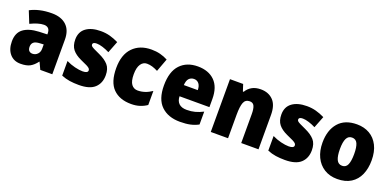

<svg xmlns="http://www.w3.org/2000/svg" viewBox="-9 -1272 3819 1890"><g transform="rotate(20 1900.5 -327.5)"><path d="M310 -614Q407 -614 462 -563Q517 -512 517 -414V-51H391L357 -124H354Q322 -81 285.5 -61Q249 -41 186 -41Q115 -41 73.5 -89.5Q32 -138 32 -220Q32 -309 88.5 -352Q145 -395 252 -400L337 -403V-413Q337 -449 320.5 -465Q304 -481 275 -481Q245 -481 209 -470Q173 -459 134 -440L84 -564Q129 -588 185.5 -601Q242 -614 310 -614ZM299 -296Q253 -294 233.5 -277.5Q214 -261 214 -230Q214 -201 227.5 -187.5Q241 -174 263 -174Q294 -174 315.5 -196Q337 -218 337 -253V-298Z M1015 -221Q1015 -138 962.5 -89.5Q910 -41 797 -41Q745 -41 701 -47.5Q657 -54 613 -72V-225Q657 -203 704.5 -191.5Q752 -180 786 -180Q841 -180 841 -209Q841 -220 833 -229Q825 -238 802.5 -249.5Q780 -261 736 -280Q674 -308 643 -347Q612 -386 612 -451Q612 -531 668.5 -572.5Q725 -614 822 -614Q873 -614 917.5 -602Q962 -590 1009 -567L961 -444Q926 -462 889.5 -473.5Q853 -485 826 -485Q784 -485 784 -461Q784 -451 791.5 -443.5Q799 -436 820 -425.5Q841 -415 883 -396Q947 -367 981 -328.5Q1015 -290 1015 -221Z M1344 -41Q1223 -41 1155 -109.5Q1087 -178 1087 -325Q1087 -465 1159 -539.5Q1231 -614 1354 -614Q1403 -614 1445.5 -603Q1488 -592 1525 -572L1474 -435Q1443 -451 1415 -459.5Q1387 -468 1358 -468Q1319 -468 1294.5 -432Q1270 -396 1270 -326Q1270 -253 1294.5 -220.5Q1319 -188 1360 -188Q1436 -188 1508 -237V-90Q1475 -67 1435 -54Q1395 -41 1344 -41Z M1839 -614Q1951 -614 2016 -550Q2081 -486 2081 -361V-276H1768Q1769 -228 1796.5 -201Q1824 -174 1879 -174Q1926 -174 1965.5 -184.5Q2005 -195 2048 -217V-82Q2009 -61 1964 -51Q1919 -41 1856 -41Q1732 -41 1659.5 -110.5Q1587 -180 1587 -324Q1587 -470 1655 -542Q1723 -614 1839 -614ZM1845 -485Q1814 -485 1793.5 -464Q1773 -443 1770 -394H1916Q1916 -436 1897 -460.5Q1878 -485 1845 -485Z M2498 -614Q2579 -614 2628 -564Q2677 -514 2677 -411V-51H2496V-355Q2496 -410 2483 -438Q2470 -466 2436 -466Q2390 -466 2374 -425Q2358 -384 2358 -297V-51H2177V-604H2315L2338 -533H2346Q2369 -572 2407 -593Q2445 -614 2498 -614Z M3174 -221Q3174 -138 3121.5 -89.5Q3069 -41 2956 -41Q2904 -41 2860 -47.5Q2816 -54 2772 -72V-225Q2816 -203 2863.5 -191.5Q2911 -180 2945 -180Q3000 -180 3000 -209Q3000 -220 2992 -229Q2984 -238 2961.5 -249.5Q2939 -261 2895 -280Q2833 -308 2802 -347Q2771 -386 2771 -451Q2771 -531 2827.5 -572.5Q2884 -614 2981 -614Q3032 -614 3076.5 -602Q3121 -590 3168 -567L3120 -444Q3085 -462 3048.5 -473.5Q3012 -485 2985 -485Q2943 -485 2943 -461Q2943 -451 2950.5 -443.5Q2958 -436 2979 -425.5Q3000 -415 3042 -396Q3106 -367 3140 -328.5Q3174 -290 3174 -221Z M3761 -329Q3761 -244 3732.5 -179Q3704 -114 3646.5 -77.5Q3589 -41 3503 -41Q3424 -41 3366 -77.5Q3308 -114 3277 -179Q3246 -244 3246 -329Q3246 -460 3312.5 -537Q3379 -614 3506 -614Q3581 -614 3638.5 -581Q3696 -548 3728.5 -484Q3761 -420 3761 -329ZM3429 -328Q3429 -256 3446.5 -218Q3464 -180 3505 -180Q3545 -180 3561.5 -218Q3578 -256 3578 -329Q3578 -401 3561.5 -438Q3545 -475 3504 -475Q3465 -475 3447 -438.5Q3429 -402 3429 -328Z"/></g></svg>

Font: Noto Sans Tamil UI SemiCondensed Black
Style: Regular
Weight: 900
Width: 4
Designer: Jelle Bosma - Monotype Design Team
Foundry: Monotype Imaging Inc.
Version: Version 2.004; ttfautohint (v1.8.4.7-5d5b)